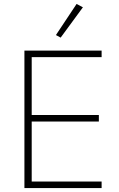

<svg xmlns="http://www.w3.org/2000/svg" viewBox="-20 -955 606 975"><path d="M104 0V-698H496V-665H141V-371H482V-338H141V-33H496V0ZM288 -764 264 -777 369 -935 401 -918Z"/></svg>

Font: IBM Plex Sans ExtLt
Style: Regular
Weight: 200
Designer: Mike Abbink, Paul van der Laan, Pieter van Rosmalen
Foundry: Bold Monday
Version: Version 3.005